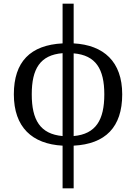

<svg xmlns="http://www.w3.org/2000/svg" viewBox="-20 -780 737 1040"><path d="M319 240H379V9C551 0 642 -91 642 -269C642 -446 542 -536 379 -545V-760H319V-545C145 -536 55 -446 55 -269C55 -91 154 0 319 9ZM319 -43C197 -54 152 -131 152 -269C152 -407 197 -482 319 -492ZM379 -43V-491C499 -481 545 -406 545 -269C545 -131 500 -54 379 -43Z"/></svg>

Font: Noto Serif Thai
Style: Regular
Weight: 400
Designer: Monotype Design Team
Foundry: Monotype Imaging Inc.
Version: Version 1.901